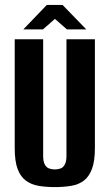

<svg xmlns="http://www.w3.org/2000/svg" viewBox="-20 -751 447 783"><path d="M204 12Q168 12 138 7Q108 2 86 -14Q64 -30 52 -61.5Q40 -93 40 -147V-591H156V-114Q156 -93 162.5 -80.5Q169 -68 180 -64Q191 -60 204 -60Q216 -60 227 -64Q238 -68 244.5 -80.5Q251 -93 251 -114V-591H367V-147Q367 -94 355 -62Q343 -30 321.5 -14Q300 2 269.5 7Q239 12 204 12ZM75 -631 171 -731H235L332 -631H253L204 -674L155 -631Z"/></svg>

Font: Alumni Sans Thin
Style: Bold
Weight: 700
Version: Version 1.018